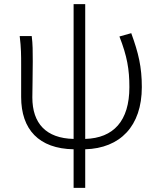

<svg xmlns="http://www.w3.org/2000/svg" viewBox="-20 -707 771 926"><path d="M556 -531C593 -436 604 -373 604 -287C604 -123 527 -41 391 -37V-687H335V-37C202 -40 136 -112 136 -237C136 -268 138 -348 138 -412C138 -459 138 -494 133 -533H75C82 -477 82 -438 82 -395V-239C82 -83 167 10 335 13V199H391V13C559 8 664 -98 664 -287C664 -384 648 -451 613 -547Z"/></svg>

Font: Spoqa Han Sans Neo Light
Style: Regular
Weight: 300
Designer: [Spoqa Han Sans Neo] Dong-huui Kim  Younghwa Kang  Yujin Lee  [Noto Sans] Ryoko NISHIZUKA  (kana & ideographs); Paul D. 
Foundry: Spoqa (http://www.spoqa-han-sans.com)
Version: Version 1.000